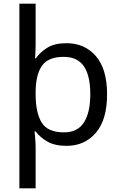

<svg xmlns="http://www.w3.org/2000/svg" viewBox="-20 -780 655 1040"><path d="M560 -269Q560 -132 499.5 -61Q439 10 340 10Q277 10 237 -13Q197 -36 173 -68H167Q168 -61 169.5 -45Q171 -29 172 -12Q173 5 173 16V240H85V-760H173V-536Q173 -522 172 -499.5Q171 -477 170 -464H174Q198 -498 237 -522Q276 -546 340 -546Q439 -546 499.5 -476Q560 -406 560 -269ZM469 -270Q469 -371 434 -421.5Q399 -472 325 -472Q243 -472 209 -426Q175 -380 173 -288V-269Q173 -170 205.5 -116.5Q238 -63 326 -63Q400 -63 434.5 -116.5Q469 -170 469 -270Z"/></svg>

Font: Noto Sans Lepcha
Style: Regular
Weight: 400
Designer: Monotype Design Team
Foundry: Monotype Imaging Inc.
Version: Version 2.006; ttfautohint (v1.8.4.7-5d5b)